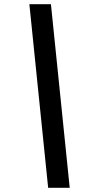

<svg xmlns="http://www.w3.org/2000/svg" viewBox="-20 -730 420 910"><path d="M310.4 160 221.4 -710H119.2L208.2 160H310.4Z"/></svg>

Font: Source Serif Variable
Style: Italic
Weight: 389
Italic angle: -12°
Designer: Frank Grießhammer
Foundry: Adobe Systems Incorporated
Version: Version 3.001;hotconv 1.0.111;makeotfexe 2.5.65597